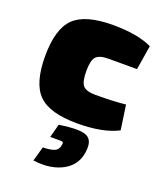

<svg xmlns="http://www.w3.org/2000/svg" viewBox="-143 -606 814 964"><g transform="rotate(20 264.0 -124.5)"><path d="M491 -161 510 -30Q430 12 292 12Q145 12 85.5 -47Q26 -106 26 -251Q26 -396 86 -455Q146 -514 294 -514Q426 -514 503 -477L482 -347H330Q281 -347 263.5 -327.5Q246 -308 246 -251Q246 -193 263.5 -173.5Q281 -154 330 -154Q428 -154 491 -161ZM189 122 208 50Q302 35 344.5 47Q387 59 384 115Q380 198 314 236.5Q248 275 150 262L172 184Q212 184 234 174.5Q256 165 259 133Q260 123 248 122Q246 122 189 122Z"/></g></svg>

Font: Exo 2.0 Black
Style: Regular
Weight: 900
Designer: Natanael Gama
Version: Version 1.001;PS 001.001;hotconv 1.0.70;makeotf.lib2.5.58329